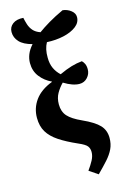

<svg xmlns="http://www.w3.org/2000/svg" viewBox="-150 -875 746 1161"><g transform="rotate(-15 222.5 -295.0)"><path d="M317 221 262 184Q283 155 296.5 129.5Q310 104 310 79Q310 57 298.5 42Q287 27 245 9Q177 -21 132.5 -50.5Q88 -80 66 -116.5Q44 -153 44 -205Q44 -266 79.5 -315Q115 -364 188 -392V-394Q145 -414 117 -450Q89 -486 89 -536Q89 -563 99.5 -589.5Q110 -616 134 -643Q80 -657 55 -684Q30 -711 30 -746Q30 -777 54.5 -795.5Q79 -814 121 -811Q125 -791 132 -768.5Q139 -746 154.5 -728Q170 -710 199 -700Q229 -722 269.5 -746Q310 -770 362 -794Q391 -791 413.5 -773.5Q436 -756 436 -732Q436 -698 405.5 -674.5Q375 -651 326 -640Q277 -629 221 -632Q200 -595 201 -540Q201 -502 214 -473.5Q227 -445 251 -423Q294 -443 328 -453Q362 -463 395 -466Q404 -458 410.5 -444.5Q417 -431 417 -410Q417 -381 397 -359Q377 -337 347 -337Q305 -337 250 -371Q227 -348 210 -318.5Q193 -289 193 -250Q193 -204 218.5 -175.5Q244 -147 304 -120Q377 -87 407 -55Q437 -23 437 25Q437 63 422.5 93.5Q408 124 381 154Q354 184 317 221Z"/></g></svg>

Font: Noto Serif ExtraCondensed ExtraBold
Style: Regular
Weight: 800
Width: 2
Designer: Monotype Design Team
Foundry: Monotype Imaging Inc.
Version: Version 2.013; ttfautohint (v1.8.4.7-5d5b)